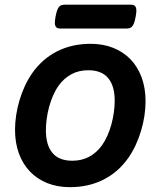

<svg xmlns="http://www.w3.org/2000/svg" viewBox="-20 -774 640 805"><path d="M283.2 -100.1Q322.8 -100.1 353.8 -116.7Q384.8 -133.3 407.7 -165Q420.9 -183.6 430.9 -206.5Q440.9 -229.5 447.5 -254.2Q454.1 -278.8 457.5 -303.7Q460.9 -328.6 460.9 -351.6Q460.9 -413.6 433.6 -446.5Q406.2 -479.5 350.1 -479.5Q310.5 -479.5 279.5 -462.9Q248.5 -446.3 225.6 -414.6Q212.4 -396 202.4 -373Q192.4 -350.1 185.8 -325.4Q179.2 -300.8 175.8 -275.6Q172.4 -250.5 172.4 -228Q172.4 -166 199.7 -133.1Q227.1 -100.1 283.2 -100.1ZM273.4 10.7Q220.7 10.7 178.2 -6.3Q135.7 -23.4 105.7 -54.7Q75.7 -85.9 59.3 -130.4Q43 -174.8 43 -230Q43 -258.8 47.6 -290Q52.2 -321.3 61.3 -352.1Q70.3 -382.8 83.7 -412.1Q97.2 -441.4 114.7 -466.8Q157.2 -527.3 219.5 -558.8Q281.7 -590.3 359.9 -590.3Q412.6 -590.3 455.1 -573.2Q497.6 -556.2 527.6 -524.9Q557.6 -493.7 574 -449Q590.3 -404.3 590.3 -349.6Q590.3 -320.8 585.7 -289.6Q581.1 -258.3 572 -227.5Q563 -196.8 549.6 -167.5Q536.1 -138.2 518.6 -112.8Q476.1 -52.2 413.8 -20.8Q351.6 10.7 273.4 10.7ZM526.9 -754.4Q535.2 -754.4 540.5 -752.4Q545.9 -750.5 548.8 -744.9Q551.8 -739.3 551.8 -729.5Q551.8 -719.7 548.8 -704.1Q545.9 -688.5 542.5 -678.7Q539.1 -668.9 534.4 -663.6Q529.8 -658.2 523.7 -656.2Q517.6 -654.3 509.3 -654.3H234.9Q226.6 -654.3 221.2 -656.2Q215.8 -658.2 212.9 -663.6Q210 -668.9 210 -678.7Q210 -688.5 212.9 -704.1Q215.8 -719.7 219.2 -729.5Q222.7 -739.3 227.3 -744.9Q231.9 -750.5 238 -752.4Q244.1 -754.4 252.4 -754.4Z"/></svg>

Font: Courier Prime
Style: Bold Italic
Weight: 700
Monospace: yes
Designer: Alan Dague-Greene
Foundry: Quote-Unquote Apps
Version: Version 1.202